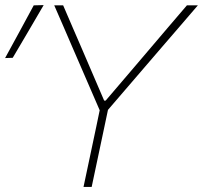

<svg xmlns="http://www.w3.org/2000/svg" viewBox="-51 -734 797 754"><path d="M277 0Q290 -61 301.8 -117Q313.5 -173 327.5 -238.5L340.5 -301L232 -551.5Q215 -591.5 199 -628Q183 -664.5 162 -713H197Q220 -659.5 236.5 -621.2Q253 -583 267.8 -549Q282.5 -515 300 -474L358 -339H364L475 -469Q511.5 -512 541.8 -547.5Q572 -583 605 -621.8Q638 -660.5 683 -713H726Q691 -672.5 656 -631.5Q621 -590.5 587 -551.5L373 -302.5L359.5 -238.5Q345.5 -173 333.8 -117Q322 -61 309 0ZM-31 -506Q-2 -559 26 -610.5Q54 -662 81.5 -713L120.5 -714Q90 -661.5 60 -610.5Q30 -559.5 -1 -507Z"/></svg>

Font: Commissioner Thin
Style: Italic
Weight: 100
Italic angle: -12°
Designer: Kostas Bartsokas
Foundry: Kostas Bartsokas
Version: Version 1.000; ttfautohint (v1.8.3)